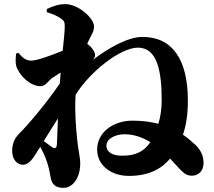

<svg xmlns="http://www.w3.org/2000/svg" viewBox="-20 -845 1040 931"><path d="M233 -467 274 -493 270 -440C202 -341 120 -244 72 -196C50 -174 39 -147 39 -113C39 -69 66 -45 92 -46C122 -47 140 -77 161 -111L175 -133C185 -115 194 -97 201 -79C214 -46 220 -16 225 13C230 44 244 66 288 66C331 66 369 20 369 -52C369 -83 360 -113 355 -161C348 -224 342 -311 346 -373L347 -386C418 -500 565 -614 649 -614C743 -614 764 -499 764 -359C764 -316 758 -278 748 -245C712 -254 671 -260 622 -260C533 -260 451 -206 451 -120C451 -42 520 8 605 8C701 8 763 -26 805 -76L850 -27C872 -4 886 7 910 7C946 7 967 -20 967 -54C967 -94 950 -122 925 -145C909 -159 891 -176 867 -192C881 -233 891 -282 891 -357C891 -556 816 -666 671 -666C598 -666 502 -609 432 -556C438 -564 441 -572 441 -581C441 -592 424 -619 403 -632L409 -646C422 -674 436 -692 436 -716C436 -758 359 -825 297 -825C265 -825 238 -816 207 -801V-786C237 -777 258 -767 273 -757C291 -745 294 -738 294 -717C294 -697 290 -652 284 -599C228 -576 159 -551 131 -551C105 -551 87 -567 69 -589L58 -585C56 -564 54 -541 59 -524C73 -480 125 -427 177 -427C201 -427 213 -452 233 -467ZM709 -156C679 -110 637 -90 572 -90C519 -90 496 -112 496 -138C496 -175 543 -194 584 -194C631 -194 672 -178 709 -156ZM261 -271 256 -146C255 -125 245 -121 229 -134L192 -161Z"/></svg>

Font: Noto Serif SC Black
Style: Regular
Weight: 900
Designer: Ryoko NISHIZUKA 西塚涼子 (kana & ideographs); Frank Grießhammer (Latin, Greek & Cyrillic); Wenlong ZHANG 张文龙 (bopomofo); San
Foundry: Adobe
Version: Version 2.001;hotconv 1.1.0;makeotfexe 2.6.0